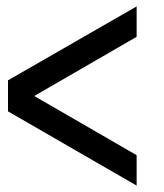

<svg xmlns="http://www.w3.org/2000/svg" viewBox="-20 -596 513 600"><path d="M407 -16 5 -248V-345L407 -576V-481L87 -296L407 -111Z"/></svg>

Font: Orbitron
Style: Regular
Weight: 400
Designer: Matt McInerney
Foundry: The League of Moveable Type
Version: Version 2.001